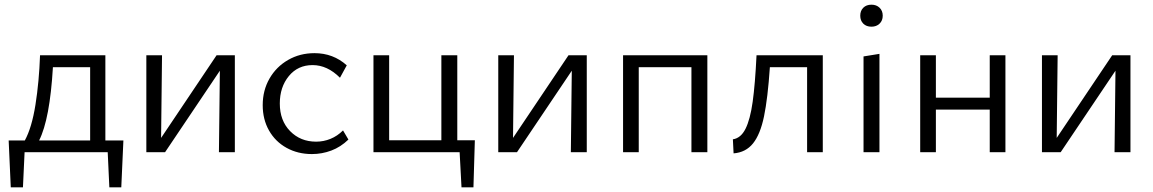

<svg xmlns="http://www.w3.org/2000/svg" viewBox="-20 -650 4925 820"><path d="M17 -50H86Q116 -105 131.5 -203Q147 -301 151 -414H430V-50H507L498 150H447L440 0H85L78 150H26ZM365 -50V-363H206Q193 -141 147 -50Z M919 -348 685 0H605V-414H672L668 -61L905 -414H983V0H915Z M1102 -201Q1102 -264 1131 -314.5Q1160 -365 1210.5 -394Q1261 -423 1323 -423Q1403 -423 1461 -371L1432 -318Q1378 -372 1315 -372Q1252 -372 1213.5 -325Q1175 -278 1175 -208Q1175 -135 1219 -90Q1263 -45 1330 -45Q1362 -45 1391.5 -57Q1421 -69 1445 -93L1468 -54Q1435 -22 1395 -7Q1355 8 1312 8Q1252 8 1204 -18.5Q1156 -45 1129 -92.5Q1102 -140 1102 -201Z M1575 -414H1642V-51H1865V-414H1933V-51H2008L2002 150H1951L1943 0H1575Z M2422 -348 2188 0H2108V-414H2175L2171 -61L2408 -414H2486V0H2418Z M2933 -363H2708V0H2641V-414H3001V0H2933Z M3211 -414H3494V0H3427V-363H3268Q3259 -230 3243 -153Q3227 -76 3196 -37.5Q3165 1 3113 5L3110 -55Q3144 -60 3164 -100Q3184 -140 3194.5 -215Q3205 -290 3211 -414Z M3668 -409 3736 -420V0H3668ZM3654 -583Q3654 -604 3667 -617Q3680 -630 3702 -630Q3723 -630 3736.5 -617Q3750 -604 3750 -583Q3750 -562 3736.5 -549Q3723 -536 3702 -536Q3680 -536 3667 -549Q3654 -562 3654 -583Z M4207 -182H3977V0H3910V-414H3977V-233H4207V-414H4274V0H4207Z M4744 -348 4510 0H4430V-414H4497L4493 -61L4730 -414H4808V0H4740Z"/></svg>

Font: LXGW Bright TC
Style: Regular
Weight: 400
Designer: Christian Thalmann (Catharsis Fonts)
Foundry: LXGW / Christian Thalmann (Catharsis Fonts) / Fontworks Inc.
Version: Version 5.501